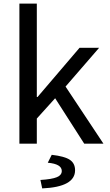

<svg xmlns="http://www.w3.org/2000/svg" viewBox="-20 -800 611 1069"><path d="M88 -780H185V-260H189L423 -534H532L345 -318L556 0H449L287 -253L185 -140V0H88ZM324 152Q324 113 246 106L268 62Q339 70 368.5 89.5Q398 109 398 148Q398 241 215 249L205 202Q269 198 296.5 186.5Q324 175 324 152Z"/></svg>

Font: Nebula Sans Medium
Style: Regular
Weight: 500
Designer: Paul D. Hunt for Adobe (as Source Sans)
Foundry: Nebula Entertainment & Broadcasting LLC
Version: Version 1.010